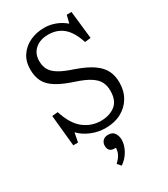

<svg xmlns="http://www.w3.org/2000/svg" viewBox="-234 -819 1040 1188"><g transform="rotate(-30 286.0 -224.5)"><path d="M305 14Q251 14 202.5 -6.5Q154 -27 123 -60L110 6H76L54 -216L95 -220Q126 -123 180 -81Q234 -39 302 -39Q362 -39 403 -70Q444 -101 444 -173Q444 -207 430.5 -234.5Q417 -262 382 -285Q347 -308 283 -329Q206 -354 161.5 -382Q117 -410 98.5 -446Q80 -482 80 -533Q80 -590 107.5 -630.5Q135 -671 181 -692.5Q227 -714 283 -714Q323 -714 361.5 -699.5Q400 -685 431 -658L445 -714H479L501 -516L459 -511Q432 -593 389 -629Q346 -665 283 -665Q225 -665 189.5 -634Q154 -603 154 -550Q154 -516 167.5 -490Q181 -464 216 -442Q251 -420 315 -399Q394 -372 438 -341Q482 -310 500 -273Q518 -236 518 -189Q518 -129 491.5 -83.5Q465 -38 417 -12Q369 14 305 14ZM273 265 251 240Q278 214 287.5 193Q297 172 297 151H287Q264 151 253.5 139Q243 127 243 107Q243 86 256 71.5Q269 57 295 57Q327 57 340 78.5Q353 100 353 125Q353 162 331.5 201Q310 240 273 265Z"/></g></svg>

Font: Literata 12pt Light
Style: Regular
Weight: 300
Designer: Latin by Veronika Burian and Jose Scaglione. Greek by Irene Vlachou. Cyrillic by Vera Evstafieva.
Foundry: TypeTogether
Version: Version 3.002